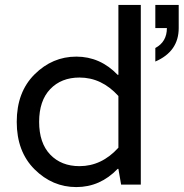

<svg xmlns="http://www.w3.org/2000/svg" viewBox="-20 -750 746 780"><path d="M458 -446H461V-730H552V0H472L461 -64H458Q387 10 290 10Q193 10 120.5 -62Q48 -134 48 -255Q48 -376 120.5 -448Q193 -520 290 -520Q387 -520 458 -446ZM303 -75Q393 -75 461 -150V-360Q393 -435 303 -435Q229 -435 184 -388Q139 -341 139 -255Q139 -169 184 -122Q229 -75 303 -75ZM611 -730H706V-636Q706 -541 611 -500V-555Q658 -580 658 -636H611Z"/></svg>

Font: Varela
Style: Regular
Weight: 400
Designer: Joe Prince
Foundry: Joe Prince
Version: Version 1.000